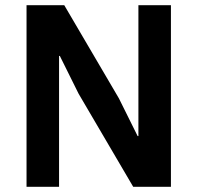

<svg xmlns="http://www.w3.org/2000/svg" viewBox="-20 -718 759 738"><path d="M282 -358 210 -503H207V0H82V-698H227L437 -340L509 -195H512V-698H637V0H492Z"/></svg>

Font: IBM Plex Sans Hebrew SemiBold
Style: Regular
Weight: 600
Designer: Mike Abbink, Paul van der Laan, Pieter van Rosmalen, Yanek Iontef
Foundry: Bold Monday
Version: Version 1.2